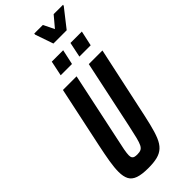

<svg xmlns="http://www.w3.org/2000/svg" viewBox="-330 -1099 1155 1155"><g transform="rotate(-45 248.0 -521.0)"><path d="M164 8Q110 8 78.5 -3Q47 -14 34 -38.5Q21 -63 21 -103Q21 -139 29 -187.5Q37 -236 51 -302L133 -688H249L157 -254Q146 -205 140.5 -175.5Q135 -146 135 -130Q135 -116 139.5 -109Q144 -102 153 -99.5Q162 -97 176 -97Q195 -97 206.5 -102.5Q218 -108 226 -123.5Q234 -139 242 -170.5Q250 -202 261 -254L353 -688H469L386 -302Q370 -225 357 -171Q344 -117 329.5 -82Q315 -47 294 -27.5Q273 -8 242 0Q211 8 164 8ZM345 -760 365 -856H462L441 -760ZM186 -760 206 -856H303L282 -760ZM290 -926 250 -1042 251 -1050H324L358 -981L416 -1050H496L494 -1042L403 -926Z"/></g></svg>

Font: Saira ExtraCondensed
Style: Bold Italic
Weight: 700
Width: 2
Italic angle: -12°
Designer: Hector Gatti with collaboration of the Omnibus-Type team
Foundry: Omnibus-Type
Version: Version 1.101